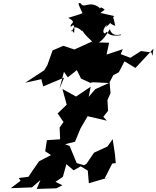

<svg xmlns="http://www.w3.org/2000/svg" viewBox="-20 -1166 1018 1249"><path d="M965 -825 897 -834 828 -790 765 -814 779 -846 673 -811 690 -888 579 -891 596 -904 464 -844 392 -868 322 -838 288 -742 268 -709 144 -628 249 -651 261 -604 397 -661 367 -589 396 -699 421 -663 480 -710 507 -655 567 -627 585 -631 688 -626 600 -586 557 -536 570 -602 475 -538 386 -587 414 -485 355 -428 393 -372 368 -337 371 -260 285 -254 274 -182 312 -157 234 -117 196 -62 165 -16 102 -8 114 10 50 58 188 53 243 5 219 63 347 59 386 39 341 17 389 -16 412 -98 459 -58 505 -84 551 -56 558 26 694 -14 659 -2 710 -102 733 -105 728 -161 713 -261 679 -213 592 -173 542 -100 527 -91 479 -105 433 -216 403 -228 468 -244 504 -331 550 -410 675 -381 652 -406 683 -445 679 -515 699 -560 693 -631 717 -677 753 -696 790 -767 861 -724 978 -849 972 -803ZM661 -1103C622 -1137 635 -1096 627 -1116C559 -1167 528 -1105 505 -1144C486 -1150 484 -1149 516 -1082C519 -1078 489 -1070 424 -1050C488 -1016 429 -1015 441 -992C445 -991 471 -1033 462 -951C433 -995 437 -931 460 -987C500 -996 527 -936 513 -975C525 -940 584 -895 585 -890C601 -872 643 -884 694 -976C716 -910 781 -955 766 -937C661 -921 685 -981 664 -948C625 -957 699 -1039 666 -988C741 -1043 654 -1024 730 -998C717 -1065 709 -1052 725 -1061L633 -1082Z"/></svg>

Font: Hussar Lance
Style: Italic
Weight: 700
Foundry: Cannot Into Space Fonts, PlusOne Fonts
Version: Version 2.27